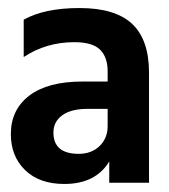

<svg xmlns="http://www.w3.org/2000/svg" viewBox="-20 -847 421 478"><path d="M248 -576H198Q157 -576 135 -560Q113 -544 113 -517Q113 -464 176 -464Q208 -464 228 -483.5Q248 -503 248 -533ZM39 -705V-798Q91 -827 178 -827Q267 -827 309 -787.5Q351 -748 351 -666V-392H252V-445Q218 -389 140 -389Q78 -389 42.5 -423.5Q7 -458 7 -513Q7 -574 53 -609Q99 -644 185 -644H248V-669Q248 -705 229 -723.5Q210 -742 165 -742Q95 -742 39 -705Z"/></svg>

Font: Hind Semibold
Style: Regular
Weight: 600
Designer: Manushi Parikh, Satya Rajpurohit
Foundry: Indian Type Foundry
Version: Version 1.201;PS 1.0;hotconv 1.0.78;makeotf.lib2.5.61930; tt